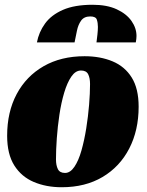

<svg xmlns="http://www.w3.org/2000/svg" viewBox="-20 -766 619 806"><path d="M239 20Q174 20 122 -2Q70 -24 40 -71.5Q10 -119 10 -196Q10 -296 50 -371Q90 -446 163 -488Q236 -530 335 -530Q401 -530 452.5 -508.5Q504 -487 533 -440.5Q562 -394 562 -318Q562 -219 522.5 -142.5Q483 -66 410.5 -23Q338 20 239 20ZM253 -40Q275 -40 292.5 -66Q310 -92 322 -134.5Q334 -177 342 -227Q350 -277 354 -326Q358 -375 358 -413Q358 -439 350 -454.5Q342 -470 320 -470Q297 -470 279.5 -444.5Q262 -419 249.5 -377Q237 -335 229.5 -285Q222 -235 218.5 -186Q215 -137 215 -97Q215 -72 223 -56Q231 -40 253 -40ZM135 -588Q143 -631 169 -667Q195 -703 244 -724.5Q293 -746 369 -746Q429 -746 470 -727Q511 -708 532 -678Q553 -648 553 -615Q553 -603 550 -588H385Q387 -603 389 -621Q391 -639 391 -653Q391 -670 386.5 -683.5Q382 -697 359 -697Q333 -697 320.5 -679.5Q308 -662 303 -637Q298 -612 293 -588Z"/></svg>

Font: Sansita Swashed Black
Style: Regular
Weight: 900
Designer: Pablo Cosgaya
Foundry: Omnibus-Type
Version: Version 1.003; ttfautohint (v1.8.3)